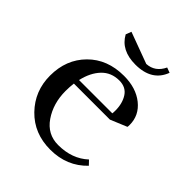

<svg xmlns="http://www.w3.org/2000/svg" viewBox="-175 -724 844 844"><g transform="rotate(45 247.0 -302.5)"><path d="M41 -223Q41 -323 105 -387.5Q169 -452 272 -452Q347 -452 394.5 -414Q442 -376 442 -317Q442 -308 441 -304L364 -272H140Q137 -248 137 -223Q137 -146 176 -89Q215 -32 282 -32Q368 -32 423 -83L442 -63Q375 7 272 7Q171 7 106 -60Q41 -127 41 -223ZM145 -299H352Q353 -305 353 -317Q353 -362 333 -392.5Q313 -423 272 -423Q222 -423 190 -389.5Q158 -356 145 -299ZM148 -586 158 -612 304 -558Q356 -561 380 -612L404 -603Q374 -522 272 -522Q183 -522 148 -586Z"/></g></svg>

Font: Dihjauti
Style: Bold
Weight: 700
Designer: T. Christopher White
Version: Version 3.0.0